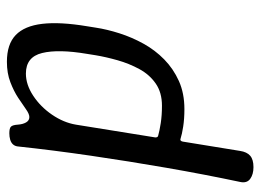

<svg xmlns="http://www.w3.org/2000/svg" viewBox="-119 -428 754 556"><g transform="rotate(-90 258.0 -150.0)"><path d="M357 -507Q408 -507 434.5 -481.5Q461 -456 467 -404.5Q473 -353 460 -275L456 -250Q451 -217 439.5 -181Q428 -145 409.5 -111.5Q391 -78 364 -51.5Q337 -25 301.5 -9Q266 7 220 7Q192 7 169.5 3.5Q147 0 135 -4Q128 -7 126 2L99 168Q96 188 85 197.5Q74 207 52 207Q31 207 18 197.5Q5 188 9 169Q31 65 50 -44.5Q69 -154 85 -263.5Q101 -373 112 -476Q113 -484 118 -489.5Q123 -495 131.5 -497.5Q140 -500 150 -500Q165 -500 169.5 -495Q174 -490 175 -476Q176 -461 181.5 -451.5Q187 -442 197 -442Q206 -442 220 -452Q234 -462 253 -474.5Q272 -487 298 -497Q324 -507 357 -507ZM323 -452Q291 -452 259 -431Q227 -410 204 -376.5Q181 -343 175 -307L138 -77Q138 -70 143 -69Q157 -65 179.5 -61.5Q202 -58 230 -58Q268 -58 294 -76Q320 -94 336 -123.5Q352 -153 361.5 -186.5Q371 -220 376 -250L380 -275Q394 -358 382.5 -405Q371 -452 323 -452Z"/></g></svg>

Font: Winky Sans Light
Style: Italic
Weight: 300
Italic angle: -8.97852°
Designer: Simon Atzbach
Foundry: typofactur
Version: Version 1.205